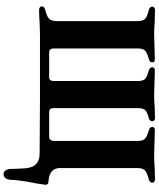

<svg xmlns="http://www.w3.org/2000/svg" viewBox="75 -770 900 1090"><g transform="rotate(90 525.0 -225.0)"><path d="M939 162 938 132Q937 124 937 109Q937 50 916 25Q895 0 852 0Q754 0 699 -1L516 -2H177Q156 -2 110 0Q73 3 36 3Q28 3 22 -1Q16 -5 16 -11Q16 -28 37 -32Q74 -41 87 -54.5Q100 -68 100 -100V-554Q100 -585 87.5 -598Q75 -611 39 -619Q18 -624 18 -640Q18 -647 24 -651Q30 -655 38 -655Q58 -655 108 -653Q144 -650 177 -650Q196 -650 242 -652Q292 -654 316 -654Q334 -654 334 -640Q334 -631 329 -626.5Q324 -622 312 -619Q278 -610 266.5 -597.5Q255 -585 255 -557V-79Q255 -68 261 -61Q267 -54 277 -54H417Q440 -54 440 -80V-557Q440 -586 429 -597.5Q418 -609 383 -619Q372 -622 367 -626.5Q362 -631 362 -640Q362 -654 380 -654Q403 -654 453 -652Q501 -650 520 -650Q550 -650 585 -653Q629 -655 649 -655Q657 -655 663 -651Q669 -647 669 -640Q669 -624 648 -619Q616 -611 605 -599Q594 -587 594 -558V-77Q594 -54 617 -54H756Q767 -54 773.5 -61.5Q780 -69 780 -80V-557Q780 -584 769 -596.5Q758 -609 723 -619Q711 -622 706 -626.5Q701 -631 701 -640Q701 -654 719 -654Q743 -654 793 -652Q841 -650 859 -650Q892 -650 928 -653Q976 -655 997 -655Q1005 -655 1011 -651Q1017 -647 1017 -640Q1017 -624 996 -619Q960 -610 947 -597.5Q934 -585 934 -554V-116Q934 -54 1012 -50Q1029 -49 1029 -33Q1029 -28 1021 20Q1003 107 1001 160Q1000 183 991 194Q982 205 968 205Q955 205 947 192.5Q939 180 939 162Z"/></g></svg>

Font: EB Garamond
Style: Bold
Weight: 700
Designer: Georg Duffner and Octavio Pardo
Foundry: Georg Duffner
Version: Version 1.000; ttfautohint (v1.6)